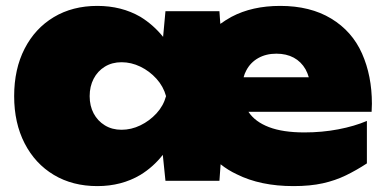

<svg xmlns="http://www.w3.org/2000/svg" viewBox="-20 -613 1310 651"><path d="M975 18Q863 18 783 -22Q753 -36 728 -56L724 0H541L532 -88Q500 -47 456 -20Q392 18 310 18Q226 18 162.5 -20Q99 -58 63.5 -127Q28 -196 28 -287Q28 -379 63.5 -448Q99 -517 162.5 -555Q226 -593 310 -593Q392 -593 456 -556Q500 -529 533 -488L541 -575H724L727 -532Q745 -545 765 -556Q835 -593 930 -593Q1032 -593 1103 -550Q1174 -507 1207.5 -431.5Q1241 -356 1241 -261Q1241 -248 1240 -234H822Q823 -234 823 -233Q845 -200 892 -182Q939 -164 1012 -164Q1072 -164 1127 -174.5Q1182 -185 1224 -203V-59Q1189 -36 1153 -18.5Q1117 -1 1074.5 8.5Q1032 18 975 18ZM1027 -351Q1023 -365 1016 -378Q1001 -404 976 -417.5Q951 -431 917 -431Q882 -431 855.5 -416Q829 -401 815 -374Q809 -363 806 -351ZM284 -287Q284 -254 297.5 -228.5Q311 -203 335.5 -188Q360 -173 392 -173Q425 -173 456 -188Q487 -203 510.5 -228.5Q534 -254 543 -287Q534 -320 510.5 -346Q487 -372 456 -387Q425 -402 392 -402Q360 -402 335.5 -387Q311 -372 297.5 -346Q284 -320 284 -287Z"/></svg>

Font: Bounded
Style: Regular
Weight: 900
Designer: Vlad Churkin
Version: Version 1.0